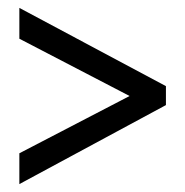

<svg xmlns="http://www.w3.org/2000/svg" viewBox="-20 -649 469 486"><path d="M29 -183 400 -383V-431L29 -629V-551L308 -406L29 -261Z"/></svg>

Font: Noto Sans Tamil UI ExtraCondensed
Style: Regular
Weight: 400
Width: 2
Designer: Jelle Bosma - Monotype Design Team
Foundry: Monotype Imaging Inc.
Version: Version 2.004